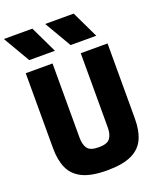

<svg xmlns="http://www.w3.org/2000/svg" viewBox="-200 -1155 1056 1279"><g transform="rotate(-20 328.0 -515.0)"><path d="M372 -854ZM279 -854H97L-14 -1044H188ZM572 -854H390L279 -1044H481ZM335 14Q223 14 160 -17Q97 -48 71 -106.5Q45 -165 45 -248V-780H235V-253Q235 -206 254 -178Q273 -150 335 -150Q395 -150 415 -177.5Q435 -205 435 -253V-780H625V-248Q625 -161 598 -103Q571 -45 507.5 -15.5Q444 14 335 14Z"/></g></svg>

Font: Tanohe Sans Black
Style: Regular
Weight: 900
Designer: Village Type and Design LLC & Cristiano Sobral
Foundry: Cooper Hewitt Smithsonian Design Museum
Version: Version 1.00;March 11, 2020;FontCreator 12.0.0.2522 64-bit; 